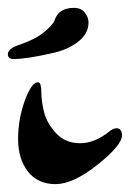

<svg xmlns="http://www.w3.org/2000/svg" viewBox="-45 -427 330 488"><path d="M180 -370Q180 -341 153 -320.5Q126 -300 88 -292Q23 -277 -10 -277Q-25 -277 -25 -289Q-25 -303 1 -312Q43 -326 66 -344.5Q89 -363 94 -376Q104 -407 143 -407Q161 -407 170.5 -395Q180 -383 180 -370ZM233 -93Q243 -101 251 -101Q265 -101 265 -83Q265 -58 203 -8.5Q141 41 96 41Q51 41 26 9Q1 -23 1 -73.5Q1 -124 18 -171Q35 -218 52 -218Q60 -217 60 -193.5Q60 -170 67 -142Q74 -114 97.5 -88.5Q121 -63 158.5 -63Q196 -63 233 -93Z"/></svg>

Font: Dr Sugiyama
Style: Regular
Weight: 400
Designer: Alejandro Paul
Foundry: Alejandro Paul
Version: Version 1.000